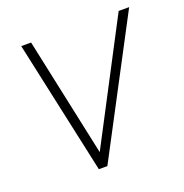

<svg xmlns="http://www.w3.org/2000/svg" viewBox="-102 -621 686 714"><g transform="rotate(-20 241.5 -264.5)"><path d="M187 -42 441.4 -527.8H482.9L204.6 0H171.9ZM95.2 -528.8 199.7 -39.6 201.7 0H170.9L56.2 -528.8Z"/></g></svg>

Font: Roboto ExtraLight
Style: Italic
Weight: 250
Designer: Christian Robertson
Foundry: Google
Version: Version 3.009; 2024